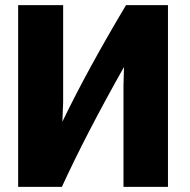

<svg xmlns="http://www.w3.org/2000/svg" viewBox="-20 -720 745 751"><path d="M637 11H463V-387L465 -458Q317 -196 222 11H51V-700H227V-320L224 -244Q323 -449 473 -700H637Z"/></svg>

Font: Repo
Style: ExtraBold
Weight: 800
Designer: Stefan Peev
Foundry: Context Ltd
Version: Version 001.000